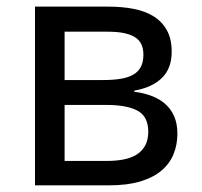

<svg xmlns="http://www.w3.org/2000/svg" viewBox="-20 -556 607 576"><path d="M495.1 -400.9Q495.1 -350.1 465.1 -321.5Q435.1 -293 382.8 -284.2V-280.8Q410.2 -277.3 433.8 -268.6Q457.5 -259.8 474.9 -244.9Q492.2 -230 502.2 -207.8Q512.2 -185.5 512.2 -154.8Q512.2 -122.1 500.7 -93.8Q489.3 -65.4 464.6 -44.4Q439.9 -23.4 401.1 -11.7Q362.3 0 307.1 0H85V-536.1H306.2Q346.7 -536.1 381.3 -529.3Q416 -522.5 441.2 -506.8Q466.3 -491.2 480.7 -465.1Q495.1 -439 495.1 -400.9ZM424.8 -161.1Q424.8 -206.1 393.1 -223.6Q361.3 -241.2 298.8 -241.2H173.8V-73.2H300.8Q328.1 -73.2 350.8 -77.6Q373.5 -82 389.9 -92.3Q406.2 -102.5 415.5 -119.4Q424.8 -136.2 424.8 -161.1ZM410.2 -392.1Q410.2 -429.7 383.5 -445.3Q356.9 -460.9 304.2 -460.9H173.8V-315.9H289.1Q319.3 -315.9 341.8 -319.6Q364.3 -323.2 379.6 -332Q395 -340.8 402.6 -355.5Q410.2 -370.1 410.2 -392.1Z"/></svg>

Font: Genotype
Style: Regular
Weight: 400
Foundry: Ascender Corporation
Version: Version 1.00